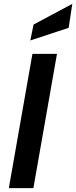

<svg xmlns="http://www.w3.org/2000/svg" viewBox="-20 -981 397 1001"><path d="M26 0 149 -700H277L154 0ZM138 -770 155 -853 357 -961 338 -836Z"/></svg>

Font: Cabin VF Beta
Style: Italic
Weight: 400
Italic angle: -7°
Designer: Pablo Impallari
Foundry: Pablo Impallari. http://www.impallari.com Igino Marini. http://www.ikern.com
Version: Version 2.300